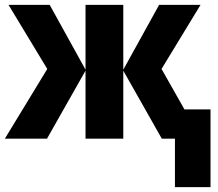

<svg xmlns="http://www.w3.org/2000/svg" viewBox="-21 -569 896 788"><path d="M802 -549 642 -286 736 -120H843V199H697V0H643L485 -279V0H330V-279L172 0H-1L173 -286L14 -549H183L330 -283V-549H485V-283L632 -549Z"/></svg>

Font: Noto Sans Display SemiCondensed Extra
Style: Regular
Weight: 800
Width: 4
Designer: Monotype Design Team
Foundry: Monotype Imaging Inc.
Version: Version 1.900